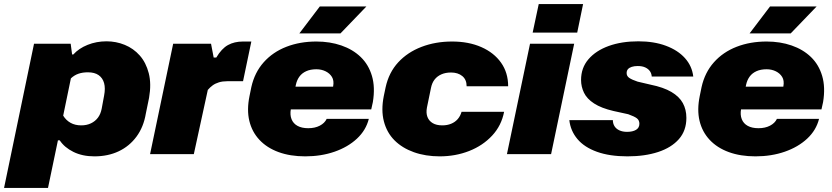

<svg xmlns="http://www.w3.org/2000/svg" viewBox="-72 -761 4107 948"><path d="M-52 167 96 -545H277L284 -492H290Q317 -522 360.5 -539.5Q404 -557 454 -557Q501 -557 544 -539.5Q587 -522 618 -487Q649 -452 662.5 -399.5Q676 -347 664 -278L648 -200Q637 -134 602 -86.5Q567 -39 514 -14Q461 11 394 11Q335 11 290.5 -11Q246 -33 223 -68H214L165 167ZM329 -142Q356 -142 377 -152Q398 -162 411.5 -180Q425 -198 430 -224L442 -289Q449 -325 442 -350.5Q435 -376 415 -390Q395 -404 362 -404Q336 -404 315.5 -397Q295 -390 278 -374L240 -190Q254 -167 276.5 -154.5Q299 -142 329 -142Z M669 0 783 -545H970L983 -477H996Q1022 -521 1053.5 -538.5Q1085 -556 1128 -556H1169L1128 -360H1051Q1027 -360 1009 -354.5Q991 -349 978 -339.5Q965 -330 954 -317L885 0Z M1435 11Q1361 11 1303.5 -10Q1246 -31 1209 -70.5Q1172 -110 1159 -164.5Q1146 -219 1160 -287L1169 -331Q1185 -403 1230 -453.5Q1275 -504 1342 -530Q1409 -556 1490 -556Q1557 -556 1613.5 -536.5Q1670 -517 1709 -479.5Q1748 -442 1764.5 -386Q1781 -330 1769 -257L1761 -221H1341L1365 -333H1587L1569 -316L1573 -335Q1578 -363 1567 -381Q1556 -399 1535.5 -409Q1515 -419 1490 -419Q1461 -419 1440 -409.5Q1419 -400 1406.5 -383Q1394 -366 1389 -343L1364 -222Q1359 -194 1367.5 -172.5Q1376 -151 1397 -139.5Q1418 -128 1450 -128Q1483 -128 1507 -140.5Q1531 -153 1541 -174H1749Q1735 -118 1690.5 -76.5Q1646 -35 1580 -12Q1514 11 1435 11ZM1406 -596 1507 -729H1737L1609 -596Z M2099 11Q2029 11 1971.5 -9.5Q1914 -30 1876 -68Q1838 -106 1823.5 -161.5Q1809 -217 1823 -287L1832 -330Q1848 -403 1894 -453Q1940 -503 2009 -529.5Q2078 -556 2160 -556Q2242 -556 2304.5 -528.5Q2367 -501 2402 -451.5Q2437 -402 2437 -335H2232Q2232 -368 2210.5 -385.5Q2189 -403 2155 -403Q2128 -403 2107.5 -394Q2087 -385 2074 -368.5Q2061 -352 2056 -327L2036 -230Q2031 -203 2038.5 -183.5Q2046 -164 2064.5 -153Q2083 -142 2112 -142Q2136 -142 2155.5 -150Q2175 -158 2188 -173Q2201 -188 2207 -209H2417Q2404 -141 2358 -91.5Q2312 -42 2244.5 -15.5Q2177 11 2099 11Z M2431 0 2545 -545H2763L2649 0ZM2558 -600 2588 -741H2807L2778 -600Z M3026 11Q2938 11 2875.5 -11.5Q2813 -34 2779 -74.5Q2745 -115 2739 -168H2954Q2954 -151 2962 -138Q2970 -125 2986 -117.5Q3002 -110 3024 -110Q3052 -110 3068.5 -120Q3085 -130 3085 -150Q3085 -167 3073 -176.5Q3061 -186 3030 -197L2957 -213Q2897 -227 2861.5 -250Q2826 -273 2811.5 -303Q2797 -333 2797 -366Q2797 -426 2833.5 -468.5Q2870 -511 2933.5 -534Q2997 -557 3080 -557Q3157 -557 3216 -535Q3275 -513 3310 -474Q3345 -435 3351 -383H3146Q3145 -398 3137 -409.5Q3129 -421 3114 -428Q3099 -435 3077 -435Q3060 -435 3047.5 -431Q3035 -427 3028.5 -419.5Q3022 -412 3022 -400Q3022 -385 3035.5 -376Q3049 -367 3076 -358L3140 -343Q3204 -330 3243 -307Q3282 -284 3299.5 -252Q3317 -220 3317 -179Q3317 -116 3280 -74Q3243 -32 3177.5 -10.5Q3112 11 3026 11Z M3658 11Q3584 11 3526.5 -10Q3469 -31 3432 -70.5Q3395 -110 3382 -164.5Q3369 -219 3383 -287L3392 -331Q3408 -403 3453 -453.5Q3498 -504 3565 -530Q3632 -556 3713 -556Q3780 -556 3836.5 -536.5Q3893 -517 3932 -479.5Q3971 -442 3987.5 -386Q4004 -330 3992 -257L3984 -221H3564L3588 -333H3810L3792 -316L3796 -335Q3801 -363 3790 -381Q3779 -399 3758.5 -409Q3738 -419 3713 -419Q3684 -419 3663 -409.5Q3642 -400 3629.5 -383Q3617 -366 3612 -343L3587 -222Q3582 -194 3590.5 -172.5Q3599 -151 3620 -139.5Q3641 -128 3673 -128Q3706 -128 3730 -140.5Q3754 -153 3764 -174H3972Q3958 -118 3913.5 -76.5Q3869 -35 3803 -12Q3737 11 3658 11ZM3629 -596 3730 -729H3960L3832 -596Z"/></svg>

Font: Hubot Sans Condensed ExtraLight Black
Style: Italic
Weight: 900
Italic angle: -12.0243°
Version: Version 2.000